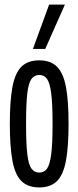

<svg xmlns="http://www.w3.org/2000/svg" viewBox="-20 -810 343 840"><path d="M23 -268Q23 -369 34.5 -430Q46 -491 74 -518.5Q102 -546 152 -546Q201 -546 229 -518.5Q257 -491 268.5 -430Q280 -369 280 -268Q280 -168 268.5 -106.5Q257 -45 229 -17.5Q201 10 152 10Q102 10 74 -17.5Q46 -45 34.5 -106.5Q23 -168 23 -268ZM94 -268Q94 -181 99.5 -135Q105 -89 118 -72Q131 -55 152 -55Q173 -55 185.5 -72Q198 -89 204 -135Q210 -181 210 -268Q210 -356 204 -402Q198 -448 185.5 -465Q173 -482 152 -482Q131 -482 118 -465Q105 -448 99.5 -402Q94 -356 94 -268ZM124 -596 195 -790H264L178 -596Z"/></svg>

Font: Georama ExtraCondensed
Style: Regular
Weight: 400
Width: 2
Designer: Jean-Baptiste Levee
Foundry: Production Type
Version: Version 1.000